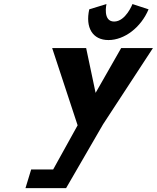

<svg xmlns="http://www.w3.org/2000/svg" viewBox="-20 -943 785 961"><path d="M643 -922.7C643 -922.7 609.4 -835.2 551.2 -835.2C492.9 -835.2 512.9 -922.7 512.9 -922.7L426.8 -896.3C406.4 -805.4 442.9 -742.5 522.9 -742.5C602.8 -742.5 685.5 -805.4 723.6 -896.3ZM241.1 -702.5 368.5 -315.8 246.1 -94.8H136L107.5 -1.3H194.3H310.8L495.9 -320.9L745.5 -702.5H586.5L458.5 -478.2L411.2 -702.5Z"/></svg>

Font: Hussar
Style: BdSuprConOblThree
Weight: 700
Foundry: Cannot Into Space Fonts
Version: Version 2.00